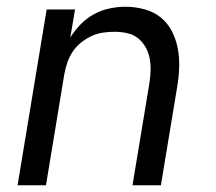

<svg xmlns="http://www.w3.org/2000/svg" viewBox="-20 -548 640 568"><path d="M32 0 118 -520H202L188 -437Q201 -458 218.5 -476Q236 -494 258 -506Q280 -518 304 -523Q328 -528 351 -528Q380 -528 407.5 -520.5Q435 -513 455.5 -496.5Q476 -480 488.5 -455.5Q501 -431 506 -404Q511 -377 510 -348Q509 -319 504 -290L456 0H372L422 -302Q425 -321 425.5 -340Q426 -359 422.5 -376.5Q419 -394 410 -409.5Q401 -425 387.5 -435.5Q374 -446 356 -450Q338 -454 319 -454Q302 -454 284.5 -451.5Q267 -449 250 -441Q233 -433 218.5 -421Q204 -409 194 -393.5Q184 -378 178.5 -361Q173 -344 170 -327L116 0Z"/></svg>

Font: Iosevka Extended Oblique
Style: Regular
Weight: 400
Width: 7
Italic angle: -9°
Monospace: yes
Designer: Belleve Invis
Foundry: Belleve Invis
Version: Version 32.0.1; ttfautohint (v1.8.4)